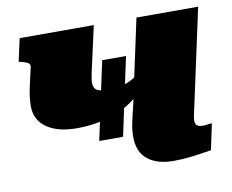

<svg xmlns="http://www.w3.org/2000/svg" viewBox="-65 -626 863 714"><g transform="rotate(-10 366.0 -268.5)"><path d="M276 -115 339 -409H429L366 -115ZM293 -373Q290 -358 288.5 -349Q287 -340 287 -333Q287 -321 291.5 -313Q296 -305 308 -301Q320 -297 342 -297Q367 -297 390.5 -302Q414 -307 436 -319.5Q458 -332 478 -355L484 -314Q457 -266 413.5 -235.5Q370 -205 315.5 -190.5Q261 -176 203 -176Q131 -176 89.5 -205Q48 -234 48 -286Q48 -301 50 -320Q52 -339 59 -369L73 -431Q74 -438 71 -442Q68 -446 60.5 -449Q53 -452 41 -455L32 -457L51 -543H331ZM637 -128Q637 -115 644 -109.5Q651 -104 665 -104Q673 -104 679 -105Q685 -106 690.5 -106.5Q696 -107 700 -107L679 -9Q660 -6 637 -2.5Q614 1 588.5 3.5Q563 6 535 6Q474 6 438.5 -22.5Q403 -51 403 -108Q403 -119 404 -130.5Q405 -142 407.5 -155Q410 -168 414 -184.5Q418 -201 423 -222L492 -543H725L656 -224Q651 -200 646.5 -180.5Q642 -161 639.5 -148.5Q637 -136 637 -128Z"/></g></svg>

Font: Roboto Serif Black
Style: Italic
Weight: 900
Italic angle: -10°
Version: Version 1.008